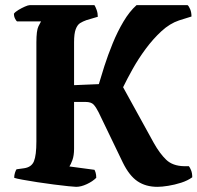

<svg xmlns="http://www.w3.org/2000/svg" viewBox="-20 -724 765 744"><path d="M275 0Q268 0 244.5 -2.5Q221 -5 189 -9Q157 -13 125 -18Q93 -23 68 -27.5Q43 -32 35 -35Q35 -45 38 -54.5Q41 -64 44 -68L73 -72Q102 -76 111.5 -99Q121 -122 121 -176V-560Q121 -606 129 -622Q137 -638 139 -641H46Q43 -643 38.5 -651.5Q34 -660 34 -671Q39 -678 51.5 -685.5Q64 -693 76.5 -698.5Q89 -704 95 -704H346Q350 -698 354.5 -685.5Q359 -673 359 -659L315 -646Q301 -641 290.5 -634.5Q280 -628 273.5 -611Q267 -594 267 -560V-394L363 -398Q371 -426 384.5 -468Q398 -510 416.5 -555.5Q435 -601 458.5 -640.5Q482 -680 509 -704H707Q712 -700 717 -688Q722 -676 722 -660L674 -645Q638 -633 605.5 -603Q573 -573 544.5 -534.5Q516 -496 494 -456.5Q472 -417 457 -386L576 -170Q599 -129 624 -105Q649 -81 693 -80H712Q716 -75 720.5 -64Q725 -53 725 -37Q707 -24 682 -16Q657 -8 632 -4Q607 0 590 0Q545 0 513 -21.5Q481 -43 456 -94L362 -289Q352 -309 342.5 -319Q333 -329 311 -329H267V-148Q267 -121 260.5 -103.5Q254 -86 249 -79L346 -66Q348 -63 350.5 -55Q353 -47 353 -35Q339 -21 316.5 -10.5Q294 0 275 0Z"/></svg>

Font: Texturina 72pt ExtraBold
Style: Regular
Weight: 800
Designer: Guillermo Torres Carreño
Foundry: Omnibus-Type
Version: Version 1.002; ttfautohint (v1.8.3)